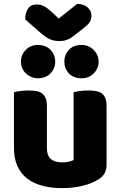

<svg xmlns="http://www.w3.org/2000/svg" viewBox="-20 -955 622 991"><path d="M52 -479Q62 -482 83.5 -485Q105 -488 128 -488Q150 -488 167.5 -485Q185 -482 197 -473Q209 -464 215.5 -448.5Q222 -433 222 -408V-193Q222 -152 242 -134.5Q262 -117 300 -117Q323 -117 337.5 -121Q352 -125 360 -129V-479Q370 -482 391.5 -485Q413 -488 436 -488Q458 -488 475.5 -485Q493 -482 505 -473Q517 -464 523.5 -448.5Q530 -433 530 -408V-104Q530 -54 488 -29Q453 -7 404.5 4.5Q356 16 299 16Q245 16 199.5 4Q154 -8 121 -33Q88 -58 70 -97.5Q52 -137 52 -193ZM283 -859 378 -935Q411 -935 431.5 -917.5Q452 -900 452 -874Q452 -854 442.5 -840Q433 -826 406 -805L351 -763Q339 -754 323 -748.5Q307 -743 287 -743Q260 -743 238.5 -752Q217 -761 191 -784L110 -855Q110 -889 124.5 -910.5Q139 -932 170 -932Q190 -932 207.5 -923Q225 -914 257 -884ZM312 -637Q312 -672 335.5 -697.5Q359 -723 401 -723Q420 -723 436 -716Q452 -709 464 -697Q476 -685 482.5 -669.5Q489 -654 489 -637Q489 -602 464 -576.5Q439 -551 401 -551Q359 -551 335.5 -576.5Q312 -602 312 -637ZM88 -637Q88 -672 113 -697.5Q138 -723 175 -723Q217 -723 241 -697.5Q265 -672 265 -637Q265 -602 241 -576.5Q217 -551 175 -551Q157 -551 141 -558Q125 -565 113 -576.5Q101 -588 94.5 -603.5Q88 -619 88 -637Z"/></svg>

Font: Baloo Tammudu
Style: Regular
Weight: 400
Designer: Omkar Shende and Ek Type
Foundry: Ek Type
Version: Version 1.007;PS 1.000;hotconv 1.0.88;makeotf.lib2.5.647800